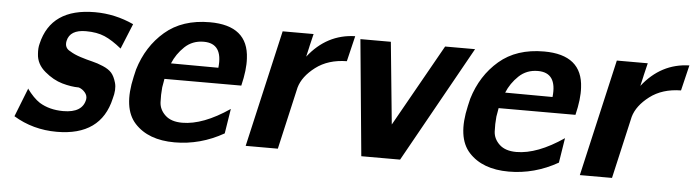

<svg xmlns="http://www.w3.org/2000/svg" viewBox="-38 -627 2819 779"><g transform="rotate(5 1371.5 -238.0)"><path d="M33 -38 79 -155Q78 -157 78 -155Q105 -118 131 -101Q172 -76 228 -76Q307 -76 317 -132Q319 -147 308.5 -159.5Q298 -172 283 -177Q252 -177 215 -187.5Q178 -198 143 -227.5Q108 -257 106 -298Q104 -322 109 -340Q143 -487 322 -487Q404 -487 480 -452L438 -349Q400 -380 368.5 -393.5Q337 -407 292 -407Q227 -407 217 -361Q211 -332 236 -320Q253 -309 279.5 -300.5Q306 -292 327.5 -287Q349 -282 372.5 -272Q396 -262 408 -248.5Q420 -235 427.5 -208.5Q435 -182 424 -144Q389 10 209 10Q112 10 33 -38Z M501 -240Q506 -262 508 -270Q537 -366 607.5 -426.5Q678 -487 790 -487Q946 -487 952 -354Q955 -308 939 -242H626Q626 -240 623.5 -227Q621 -214 620 -207Q617 -176 618.5 -146Q620 -116 644 -93.5Q668 -71 713 -71Q798 -71 905 -144L889 -43Q794 11 689 11Q582 11 526.5 -49.5Q471 -110 501 -240ZM647 -307 840 -306Q851 -406 772 -406Q726 -406 694.5 -376Q663 -346 647 -307Z M978 0 1087 -476H1213L1201 -426Q1201 -423 1200 -421L1191 -382Q1267 -479 1382 -482L1357 -378Q1281 -377 1230.5 -338.5Q1180 -300 1167 -254L1109 0Z M1404 -472H1528L1561 -138L1749 -472H1871L1607 1H1449Z M1862 -240Q1867 -262 1869 -270Q1898 -366 1968.5 -426.5Q2039 -487 2151 -487Q2307 -487 2313 -354Q2316 -308 2300 -242H1987Q1987 -240 1984.5 -227Q1982 -214 1981 -207Q1978 -176 1979.5 -146Q1981 -116 2005 -93.5Q2029 -71 2074 -71Q2159 -71 2266 -144L2250 -43Q2155 11 2050 11Q1943 11 1887.5 -49.5Q1832 -110 1862 -240ZM2008 -307 2201 -306Q2212 -406 2133 -406Q2087 -406 2055.5 -376Q2024 -346 2008 -307Z M2339 0 2448 -476H2574L2562 -426Q2562 -423 2561 -421L2552 -382Q2628 -479 2743 -482L2718 -378Q2642 -377 2591.5 -338.5Q2541 -300 2528 -254L2470 0Z"/></g></svg>

Font: Coval
Style: ExtraBold Italic
Weight: 800
Foundry: Context Ltd
Version: Version 001.000